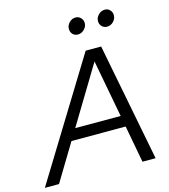

<svg xmlns="http://www.w3.org/2000/svg" viewBox="-178 -1001 972 1102"><g transform="rotate(-15 308.5 -449.5)"><path d="M-49 0 381 -700H473L609 0H531L490 -220H168L35 0ZM208 -286H478L414 -627ZM363 -801Q344 -801 332 -813.5Q320 -826 320 -845Q320 -866 336 -882.5Q352 -899 374 -899Q392 -899 404.5 -886Q417 -873 417 -855Q417 -834 400.5 -817.5Q384 -801 363 -801ZM536 -801Q518 -801 505.5 -813.5Q493 -826 493 -845Q493 -866 509.5 -882.5Q526 -899 548 -899Q566 -899 578 -886Q590 -873 590 -855Q590 -834 574 -817.5Q558 -801 536 -801Z"/></g></svg>

Font: Red Hat Display
Style: Italic
Weight: 400
Italic angle: -12°
Designer: Pentagram, MCKL
Foundry: Pentagram, MCKL
Version: Version 1.023; ttfautohint (v1.8.3)